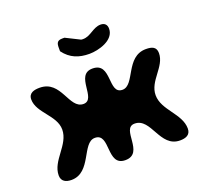

<svg xmlns="http://www.w3.org/2000/svg" viewBox="-124 -877 1103 1027"><g transform="rotate(-20 427.0 -363.0)"><path d="M59 -45C59 -10 86 1 116 1C231 1 235 -168 309 -168C398 -168 315 0 423 0C534 0 455 -167 535 -167C629 -167 619 1 734 1C765 1 794 -8 794 -45C794 -130 693 -185 693 -271C693 -353 787 -399 787 -477C787 -513 762 -521 728 -521C611 -521 609 -359 537 -359C454 -359 534 -521 424 -521C322 -521 392 -359 315 -359C233 -359 246 -521 123 -521C94 -521 60 -515 60 -477C60 -400 161 -351 161 -270C161 -183 59 -130 59 -45ZM293 -667C330 -617 378 -600 437 -600C489 -600 581 -625 581 -691C581 -714 568 -727 545 -727C502 -727 475 -686 432 -686C429 -686 420 -686 420 -687L340 -727H328C299 -727 293 -714 293 -687Z"/></g></svg>

Font: Asimov Print
Style: Regular
Weight: 500
Designer: Google
Version: Version 2.000980: 2014